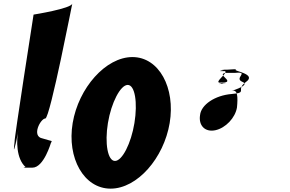

<svg xmlns="http://www.w3.org/2000/svg" viewBox="-20 -980 1727 1144"><path d="M180 -893C179 -889 62 -136 67 -136C54 -30 76 -139 77 -143C59 -37 90 -209 90 -209C76 -143 77 -34 132 15C104 21 133 19 173 19C242 19 284 -132 283 -127C290 -146 300 -134 234 -155C165 -167 222 -274 250 -274C278 -274 416 -989 411 -959C406 -929 180 -893 180 -893Z M413 -247C378 -38 480 144 639 144C798 144 956 -38 991 -247C1026 -456 928 -640 769 -640C610 -640 448 -456 413 -247ZM623 -247C643 -369 698 -474 741 -474C784 -474 801 -369 781 -247C761 -125 708 -21 665 -21C622 -21 603 -125 623 -247Z M1172 -294C1162 -232 1202 -191 1263 -204C1324 -217 1382 -278 1392 -340C1398 -402 1396 -447 1364 -439C1332 -431 1480 -470 1425 -492C1370 -514 1470 -554 1382 -546H1326C1266 -538 1376 -496 1316 -488C1255 -477 1370 -489 1305 -481C1240 -473 1357 -492 1297 -488C1237 -480 1368 -564 1308 -556C1249 -554 1373 -573 1317 -565C1257 -557 1404 -573 1385 -565C1366 -557 1513 -540 1446 -492C1379 -444 1461 -428 1361 -420C1261 -412 1178 -356 1172 -294Z"/></svg>

Font: PlasticEraser
Style: It
Weight: 400
Foundry: Cannot Into Space Fonts
Version: Version 0.43